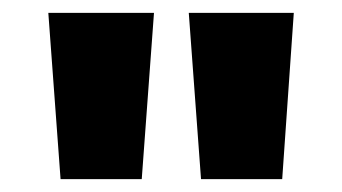

<svg xmlns="http://www.w3.org/2000/svg" viewBox="-20 -734 531 298"><path d="M219 -714 200 -456H74L55 -714ZM436 -714 418 -456H292L273 -714Z"/></svg>

Font: Noto Sans Disp ExtBd
Style: Regular
Weight: 800
Designer: Monotype Design Team
Foundry: Monotype Imaging Inc.
Version: Version 2.000;GOOG;noto-source:20170915:90ef993387c0; ttfaut